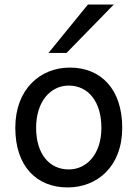

<svg xmlns="http://www.w3.org/2000/svg" viewBox="-20 -801 597 833"><path d="M46.4 -246.6C46.4 -78.6 139.6 12.2 273.4 12.2C401.9 12.2 510.3 -78.6 510.3 -246.6C510.3 -414.6 417.5 -507.8 283.2 -507.8C154.8 -507.8 46.4 -414.6 46.4 -246.6ZM136.7 -246.6C136.7 -360.8 199.2 -429.7 278.3 -429.7C362.3 -429.7 419.9 -360.8 419.9 -246.6C419.9 -132.8 356.9 -65.9 278.3 -65.9C194.3 -65.9 136.7 -132.8 136.7 -246.6ZM361.3 -781.2 190.4 -571.3H268.6L473.6 -781.2Z"/></svg>

Font: Andika
Style: Regular
Weight: 400
Designer: Victor Gaultney, Annie Olsen, Julie Remington, Don Collingsworth, Eric Hays
Foundry: SIL International
Version: Version 1.000